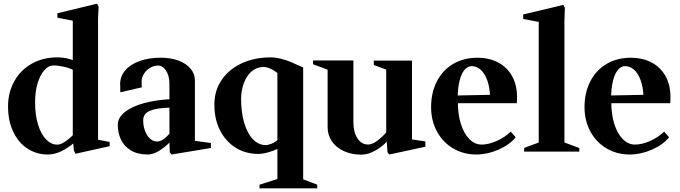

<svg xmlns="http://www.w3.org/2000/svg" viewBox="-20 -833 3736 1055"><path d="M386.2 -5 381.8 -53 388 -49.2Q354 -19.8 316.6 -1.9Q279.2 16 242.8 16Q181.2 16 131.5 -16.2Q81.8 -48.4 53 -108.4Q24.2 -168.4 24.2 -248Q24.2 -324.8 58.5 -386.6Q92.8 -448.4 154.6 -483.1Q216.4 -517.8 295 -517.8Q341.4 -517.8 385.8 -501L380 -495V-727.4L389.2 -717.6L295.4 -735.8V-760.2L513.2 -812.8L522 -796.6L518.8 -733.8V-57L510.4 -66.8L582.6 -53V-29.8L394.8 11.8ZM386 -96 380 -82.2V-458L387.4 -446Q361.8 -459.4 330.9 -466.3Q300 -473.2 272.2 -473.2Q246.6 -473.2 223.8 -447.6Q201 -422 186.9 -376Q172.8 -330 172.8 -271Q172.8 -199.4 189.6 -146.4Q206.4 -93.4 234.3 -65.8Q262.2 -38.2 294.8 -38.2Q312 -38.2 335.5 -53.4Q359 -68.6 386 -96Z M627.2 -147Q627.2 -187.2 666.9 -218.1Q706.6 -249 772.6 -266.6Q838.6 -284.2 918.6 -288.2L911 -279.8V-371Q911 -415.8 892.8 -444.3Q874.6 -472.8 847.8 -472.8Q826 -472.8 805.3 -460.7Q784.6 -448.6 771.6 -428.5Q758.6 -408.4 758 -385Q758.4 -366.4 759 -353L641.2 -325.8Q640.2 -336.6 640.2 -371Q640.2 -413.4 668 -446.2Q695.8 -479 746.7 -497.5Q797.6 -516 864 -516Q918.2 -516 960.9 -500Q1003.6 -484 1027.3 -455.5Q1051 -427 1051 -391V-51.2L1042.6 -60.4L1138.8 -47.2V-19.8L924.2 15.8L913 5L910.6 -58L915.6 -53.8Q845.8 16 791.2 16Q735.8 16 698.7 -6.8Q661.6 -29.6 644.4 -66.4Q627.2 -103.2 627.2 -147ZM916.2 -103.4 911 -89.4V-255.6L920.6 -241.8Q842 -240.2 804.4 -224.7Q766.8 -209.2 766.8 -171.6Q766.8 -141.2 776.7 -114.5Q786.6 -87.8 803.9 -71.7Q821.2 -55.6 843.2 -55.6Q859.6 -55.6 876.4 -66.7Q893.2 -77.8 916.2 -103.4Z M1406 181.8 1512.2 148.2 1504.2 159.6V-22.4L1508.8 -17.2Q1483 -3.8 1452.5 4.5Q1422 12.8 1399 12.8Q1331 12.8 1276.9 -20.2Q1222.8 -53.2 1191.4 -112.1Q1160 -171 1158.2 -246Q1154.6 -324.6 1193.2 -386.4Q1231.8 -448.2 1303.7 -483Q1375.6 -517.8 1469 -517.8Q1494.6 -517.8 1530.2 -508.4Q1565.8 -499 1596 -484.2L1645.8 -462.4V160.2L1637.8 149.2L1723.2 181.8V201.8H1406ZM1509.2 -66 1504.2 -53V-440.4L1508.8 -427.8Q1490.6 -444.2 1468.1 -454.6Q1445.6 -465 1428 -465Q1392.8 -465 1365.1 -442.7Q1337.4 -420.4 1321.4 -380.3Q1305.4 -340.2 1304.8 -290.2Q1304.8 -216.6 1321.7 -158.5Q1338.6 -100.4 1369.6 -68.1Q1400.6 -35.8 1440 -35.8Q1453.8 -35.8 1473 -43.8Q1492.2 -51.8 1509.2 -66Z M1780.2 -134V-458.4L1788.2 -447L1700 -480V-500.6H1921.8V-162Q1921.8 -107 1944 -72.9Q1966.2 -38.8 2003 -38.8Q2024.2 -38.8 2052.1 -58.9Q2080 -79 2106.4 -110L2102.2 -97V-458.4L2110.2 -447.4L2034 -476V-500H2243.8V-59L2235.4 -68.2L2317.2 -56V-26.8L2119.2 16L2109.2 4L2104.6 -63.4L2109.2 -58.8Q2080 -26.4 2040.8 -4.8Q2001.6 16.8 1966 16.8Q1912.2 16.8 1870 -2.5Q1827.8 -21.8 1804 -56.1Q1780.2 -90.4 1780.2 -134Z M2348.8 -244Q2348.8 -323.8 2380.4 -385.6Q2412 -447.4 2469.7 -481.6Q2527.4 -515.8 2604.6 -515.8Q2665.8 -515.8 2714.8 -491Q2763.8 -466.2 2792.4 -417.2Q2821 -368.2 2821 -299.2Q2821 -276 2820 -266H2481.6L2496 -277.8Q2495.2 -208.4 2511.8 -154.2Q2528.4 -100 2558.5 -69.3Q2588.6 -38.6 2626.6 -38.6Q2664.6 -38.6 2709.6 -58.6Q2754.6 -78.6 2786.2 -109.8L2813.6 -78.8Q2779.8 -37.2 2718.8 -10.6Q2657.8 16 2596.6 16Q2527.2 16 2470.4 -17.3Q2413.6 -50.6 2381.2 -110.1Q2348.8 -169.6 2348.8 -244ZM2480.2 -308.2 2687.8 -312.2 2673 -297.6Q2671.4 -354.6 2656.7 -393.5Q2642 -432.4 2619.7 -451Q2597.4 -469.6 2572.6 -469.6Q2550.8 -469.6 2533.6 -450.6Q2516.4 -431.6 2506 -392.1Q2495.6 -352.6 2494.6 -294Z M2860 -20 2948.2 -53 2940.2 -41.6V-720.6L2948.6 -710.8L2854.8 -729V-753.4L3075 -806L3083.8 -789.8L3081.4 -718V-41.6L3073.8 -53L3163.2 -19.6V0H2860Z M3191.8 -244Q3191.8 -323.8 3223.4 -385.6Q3255 -447.4 3312.7 -481.6Q3370.4 -515.8 3447.6 -515.8Q3508.8 -515.8 3557.8 -491Q3606.8 -466.2 3635.4 -417.2Q3664 -368.2 3664 -299.2Q3664 -276 3663 -266H3324.6L3339 -277.8Q3338.2 -208.4 3354.8 -154.2Q3371.4 -100 3401.5 -69.3Q3431.6 -38.6 3469.6 -38.6Q3507.6 -38.6 3552.6 -58.6Q3597.6 -78.6 3629.2 -109.8L3656.6 -78.8Q3622.8 -37.2 3561.8 -10.6Q3500.8 16 3439.6 16Q3370.2 16 3313.4 -17.3Q3256.6 -50.6 3224.2 -110.1Q3191.8 -169.6 3191.8 -244ZM3323.2 -308.2 3530.8 -312.2 3516 -297.6Q3514.4 -354.6 3499.7 -393.5Q3485 -432.4 3462.7 -451Q3440.4 -469.6 3415.6 -469.6Q3393.8 -469.6 3376.6 -450.6Q3359.4 -431.6 3349 -392.1Q3338.6 -352.6 3337.6 -294Z"/></svg>

Font: Wittgenstein
Style: Regular
Weight: 400
Designer: Jörg Drees
Foundry: Jörg Drees
Version: Version 1.003;Glyphs 3.1.2 (3151)